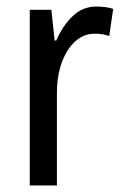

<svg xmlns="http://www.w3.org/2000/svg" viewBox="-20 -567 377 587"><path d="M275 -547Q287 -547 300 -545.5Q313 -544 326 -540L314 -457Q294 -464 269 -464Q236 -464 210 -440.5Q184 -417 169 -376Q154 -335 154 -282V0H71V-537H137L147 -443H152Q172 -489 202.5 -518Q233 -547 275 -547Z"/></svg>

Font: Noto Sans Ethiopic Cond
Style: Regular
Weight: 400
Width: 3
Designer: Monotype Design Team
Foundry: Monotype Imaging Inc.
Version: Version 2.102; ttfautohint (v1.8.4.7-5d5b)